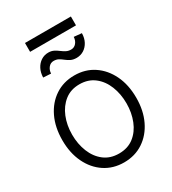

<svg xmlns="http://www.w3.org/2000/svg" viewBox="-205 -960 971 1081"><g transform="rotate(-30 280.0 -419.0)"><path d="M279.8 11.7Q209 11.7 154.8 -24.2Q100.6 -60.1 70.1 -123.8Q39.6 -187.5 39.6 -270Q39.6 -354 70.1 -417.7Q100.6 -481.4 154.8 -517.3Q209 -553.2 279.8 -553.2Q350.6 -553.2 404.5 -517.3Q458.5 -481.4 489.3 -417.7Q520 -354 520 -270Q520 -187.5 489.5 -123.8Q459 -60.1 404.8 -24.2Q350.6 11.7 279.8 11.7ZM279.8 -45.9Q336.9 -45.9 376.2 -76.4Q415.5 -106.9 436 -158.2Q456.5 -209.5 456.5 -270Q456.5 -331.5 436 -382.8Q415.5 -434.1 376 -464.8Q336.4 -495.6 279.8 -495.6Q223.1 -495.6 183.8 -464.6Q144.5 -433.6 123.8 -382.6Q103 -331.5 103 -270Q103 -209.5 123.5 -158.2Q144 -106.9 183.6 -76.4Q223.1 -45.9 279.8 -45.9ZM386.2 -742.7 436.5 -737.8Q436 -706.1 423.3 -682.4Q410.6 -658.7 389.9 -645.5Q369.1 -632.3 342.8 -631.8Q319.8 -631.8 304.7 -639.4Q289.6 -647 277.1 -657Q264.6 -667 251.5 -674.6Q238.3 -682.1 219.7 -682.1Q199.7 -682.1 186.5 -666Q173.3 -649.9 172.4 -627.4L122.6 -630.4Q123.5 -662.1 136 -686Q148.4 -710 169.7 -723.9Q190.9 -737.8 217.3 -737.8Q237.3 -737.8 252.2 -730.2Q267.1 -722.7 280 -712.6Q293 -702.6 306.9 -695.3Q320.8 -688 338.4 -688Q358.9 -688 372.1 -703.9Q385.3 -719.7 386.2 -742.7ZM429.7 -850.1V-792.5H131.3V-850.1Z"/></g></svg>

Font: Inter Tight Light
Style: Regular
Weight: 300
Designer: Rasmus Andersson
Foundry: rsms
Version: Version 3.004